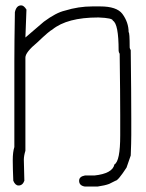

<svg xmlns="http://www.w3.org/2000/svg" viewBox="-20 -704 540 712"><path d="M58.6 -684.1Q68.4 -684.1 78.1 -668.5L74.2 -564.9L142.6 -623.5Q188 -657.2 220.7 -664.6Q271 -680.2 322.3 -680.2H351.6Q412.6 -680.2 433.6 -652.8Q457 -621.1 457 -584.5Q460.9 -584.5 460.9 -527.8Q460.9 -524.4 464.8 -518.1Q466.8 -357.4 466.8 -266.1V-203.6Q466.8 -175.3 464.8 -127.4L449.2 -82.5Q417.5 -33.7 408.2 -33.7L384.8 -22Q369.1 -16.1 341.8 -12.2H294.9Q273.4 -15.6 273.4 -33.7Q273.4 -49.3 294.9 -53.2H330.1Q397.5 -60.5 404.3 -94.2Q425.8 -106.4 425.8 -201.7V-277.8Q425.8 -353.5 423.8 -504.4Q419.9 -510.7 419.9 -516.1Q419.9 -616.2 398.4 -627.4Q398.4 -637.2 345.7 -639.2H343.8Q229 -639.2 173.8 -594.2Q163.1 -589.4 119.1 -547.4Q74.2 -510.3 74.2 -490.7V-145Q68.4 -126 68.4 -111.8Q68.4 -93.8 70.3 -33.7Q64 -16.1 48.8 -16.1Q36.6 -16.1 29.3 -33.7Q27.3 -81.5 27.3 -109.9Q27.3 -140.6 33.2 -158.7V-475.1Q33.2 -542.5 35.2 -658.7Q40.5 -684.1 58.6 -684.1Z"/></svg>

Font: CEF Fonts CJK Mono
Style: Regular
Weight: 400
Designer: PartyBoss (派对大魔王)
Version: Release 2.25